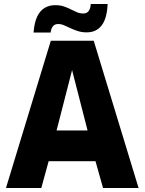

<svg xmlns="http://www.w3.org/2000/svg" viewBox="-20 -947 729 967"><path d="M10 0 236 -742H452L678 0H499L461 -135H225L188 0ZM265 -290H421L343 -594ZM149 -783Q153 -834 167.5 -864Q182 -894 205.5 -907.5Q229 -921 257 -921Q283 -921 302 -914.5Q321 -908 337.5 -899.5Q354 -891 368.5 -885Q383 -879 400 -879Q417 -879 426.5 -891.5Q436 -904 437 -927H522Q519 -854 492 -819Q465 -784 417 -784Q392 -784 372 -790.5Q352 -797 335 -805Q318 -813 303 -819.5Q288 -826 273 -826Q255 -826 246 -814Q237 -802 235 -783Z"/></svg>

Font: Exo Thin ExtraBold
Style: Regular
Weight: 800
Version: Version 2.000